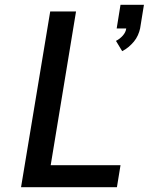

<svg xmlns="http://www.w3.org/2000/svg" viewBox="-20 -783 640 803"><path d="M491 -569 465 -612Q481 -620 493.5 -634Q506 -648 508 -664H468L484 -763H582L566 -664Q563 -650 556.5 -635.5Q550 -621 540 -609Q530 -597 517.5 -586.5Q505 -576 491 -569ZM68 0 190 -735H298L192 -92H484L469 0Z"/></svg>

Font: Iosevka SS04 Semibold Extended
Style: Italic
Weight: 600
Width: 7
Italic angle: -9°
Monospace: yes
Designer: Belleve Invis
Foundry: Belleve Invis
Version: Version 19.0.0; ttfautohint (v1.8.4)